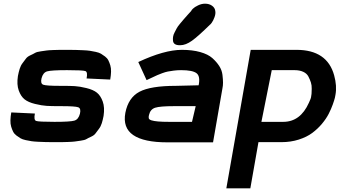

<svg xmlns="http://www.w3.org/2000/svg" viewBox="-20 -770 1894 1040"><path d="M271 0Q244 0 228 -0.5Q212 -1 188.5 -2Q165 -3 151.5 -5Q138 -7 119.5 -11Q101 -15 91 -21Q81 -27 69 -36Q57 -45 51 -57Q45 -69 40.5 -84Q36 -99 36.5 -118.5Q37 -138 41 -161L169 -155Q162 -120 175.5 -115Q189 -110 275 -110Q360 -110 382.5 -116.5Q405 -123 413 -154Q420 -183 403.5 -189Q387 -195 313 -195H300Q259 -195 233 -196.5Q207 -198 170 -207Q133 -216 113 -232Q93 -248 81.5 -280Q70 -312 77 -358Q81 -379 86.5 -397Q92 -415 102.5 -428.5Q113 -442 120.5 -452.5Q128 -463 144.5 -470.5Q161 -478 170 -483.5Q179 -489 201 -492Q223 -495 232.5 -496.5Q242 -498 269.5 -499Q297 -500 306.5 -500Q316 -500 347 -500Q374 -500 390 -499.5Q406 -499 429.5 -498Q453 -497 466.5 -495Q480 -493 498.5 -489Q517 -485 527 -479Q537 -473 549 -464Q561 -455 567 -443Q573 -431 577.5 -416Q582 -401 581.5 -381.5Q581 -362 577 -339L449 -345Q456 -380 442.5 -385Q429 -390 343 -390Q258 -390 235.5 -383.5Q213 -377 205 -346Q198 -317 214.5 -311Q231 -305 305 -305H318Q359 -305 385 -303.5Q411 -302 448 -293Q485 -284 505 -268Q525 -252 536.5 -220Q548 -188 541 -142Q537 -121 531.5 -103Q526 -85 515.5 -71.5Q505 -58 497.5 -47.5Q490 -37 473.5 -29.5Q457 -22 448 -16.5Q439 -11 417 -8Q395 -5 385.5 -3.5Q376 -2 348.5 -1Q321 0 311.5 0Q302 0 271 0Z M956 -525H954Q919 -525 917 -550Q916 -560 917.5 -571Q919 -582 926 -595Q933 -608 937.5 -617Q942 -626 955.5 -642Q969 -658 974 -664Q979 -670 996 -689Q1013 -708 1017 -712Q1015 -713 1024.5 -722.5Q1034 -732 1053 -741Q1072 -750 1090 -750H1091Q1113 -750 1128.5 -739Q1144 -728 1146 -711Q1149 -696 1142 -677Q1135 -658 1127 -647Q1119 -636 1118 -637Q1054 -574 1020 -549.5Q986 -525 956 -525ZM886 1Q759 1 701.5 -38.5Q644 -78 659 -159Q675 -241 735.5 -273Q796 -305 932 -305L1056 -308Q1066 -357 1044.5 -373.5Q1023 -390 961 -390Q940 -390 921 -387.5Q902 -385 889 -382.5Q876 -380 858.5 -373.5Q841 -367 832 -363Q823 -359 803 -349.5Q783 -340 774 -336L729 -434Q870 -500 965 -500Q1022 -500 1064.5 -488Q1107 -476 1130 -455.5Q1153 -435 1167.5 -412.5Q1182 -390 1185 -364.5Q1188 -339 1188 -322.5Q1188 -306 1185 -292L1134 1ZM896 -110H1020L1040 -195H922Q847 -195 820.5 -186.5Q794 -178 787 -147Q784 -136 786 -129Q788 -122 801 -118Q814 -114 836.5 -112Q859 -110 896 -110Z M1206 250 1338 -500H1586Q1752 -500 1790 -362Q1806 -304 1797 -256Q1797 -253 1794 -240.5Q1791 -228 1782.5 -204Q1774 -180 1760.5 -153.5Q1747 -127 1724 -99.5Q1701 -72 1671.5 -50Q1642 -28 1598.5 -14Q1555 0 1504 0H1380L1336 250ZM1396 -110H1514Q1607 -110 1653 -213Q1665 -239 1665 -244V-245Q1667 -254 1667.5 -262Q1668 -270 1668.5 -289Q1669 -308 1664 -323.5Q1659 -339 1650.5 -355.5Q1642 -372 1622.5 -381Q1603 -390 1576 -390H1452Z"/></svg>

Font: Hermit
Style: Bold Italic
Weight: 700
Italic angle: -10°
Designer: Pablo Caro
Version: Version 2.000;PS 002.000;hotconv 1.0.88;makeotf.lib2.5.64775